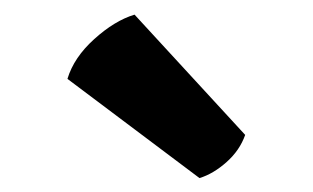

<svg xmlns="http://www.w3.org/2000/svg" viewBox="-20 -790 438 269"><path d="M168.5 -769.5 323.5 -601Q316 -579.5 297.5 -563Q279 -546.5 259.5 -540.5L74.5 -679.5Q83.5 -709.5 112 -735.2Q140.5 -761 168.5 -769.5Z"/></svg>

Font: Signika SC
Style: Bold
Weight: 700
Designer: Anna Giedryś
Foundry: Anna Giedryś
Version: Version 2.000; ttfautohint (v1.8.3) -l 8 -r 50 -G 200 -x 9 -